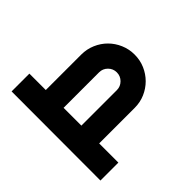

<svg xmlns="http://www.w3.org/2000/svg" viewBox="-169 -884 1068 1068"><g transform="rotate(-45 365.0 -350.0)"><path d="M191 0H50L51 -700H191V-571H470Q513 -571 551.5 -554.5Q590 -538 618.5 -509.5Q647 -481 663.5 -442.5Q680 -404 680 -361Q680 -317 663.5 -279Q647 -241 618.5 -212.5Q590 -184 552 -167.5Q514 -151 470 -151H191ZM540 -361Q540 -390 519.5 -410.5Q499 -431 470 -431H191V-291H470Q499 -291 519.5 -311.5Q540 -332 540 -361Z"/></g></svg>

Font: CAT North
Style: Regular
Weight: 400
Designer: Peter Wiegel
Foundry: Peter Wiegel
Version: Version 1.000